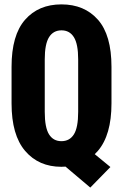

<svg xmlns="http://www.w3.org/2000/svg" viewBox="-20 -742 556 867"><path d="M32.2 -274.9Q32.2 -132.3 93.5 -60.5Q154.8 11.2 257.3 11.2Q360.4 11.2 421.9 -60.5Q483.4 -132.3 483.4 -274.9V-440.4Q483.4 -583.5 422.4 -652.8Q361.3 -722.2 257.3 -722.2Q153.8 -722.2 93 -652.6Q32.2 -583 32.2 -440.4ZM182.1 -236.8V-474.1Q182.1 -543 201.4 -574Q220.7 -605 257.8 -605Q294.4 -605 313.7 -574Q333 -543 333 -474.1V-236.8Q333 -166 313.7 -135.3Q294.4 -104.5 257.3 -104.5Q220.7 -104.5 201.4 -135.3Q182.1 -166 182.1 -236.8ZM387.7 105 478.5 12.2 350.6 -92.8 261.7 -1.5Z"/></svg>

Font: Roboto Flex
Style: wght 700 wdth 25 opsz 34 GRAD 0.00 slnt 0.00 XTRA 468 XOPQ 96 YOPQ 79 YTLC 514 YTUC 712 YTAS 750 YTDE -203.00 YTFI 738
Weight: 700
Width: 1
Designer: Berlow after Robertson
Foundry: Google
Version: Version 3.100